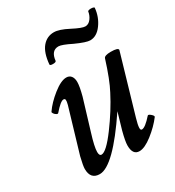

<svg xmlns="http://www.w3.org/2000/svg" viewBox="-156 -712 748 820"><g transform="rotate(-30 218.0 -302.0)"><path d="M174.8 -500Q173.3 -494.1 158.7 -494.1Q144 -494.1 144 -500Q148.9 -555.7 171.6 -582.8Q194.3 -609.9 229 -609.9Q254.9 -609.9 298.8 -586.9Q342.8 -564 358.9 -564Q375 -564 386.7 -579.3Q398.4 -594.7 400.9 -612.8Q401.4 -616.7 409.4 -617.9Q417.5 -619.1 425.3 -617.7Q433.1 -616.2 433.1 -612.8Q429.2 -569.8 404.5 -535.9Q379.9 -502 347.2 -502Q328.1 -502 277.8 -524.9Q231.9 -547.9 215.8 -547.9Q179.7 -547.9 174.8 -500ZM97.2 13.2Q51.8 13.2 51.8 -38.1Q51.8 -53.2 62 -95.2L126 -311Q130.4 -327.6 129.4 -334.2Q128.4 -340.8 121.1 -340.8Q106.9 -340.8 73.2 -301.8Q70.3 -298.3 64 -301.8Q57.6 -305.2 53.2 -311.5Q48.8 -317.9 50.8 -320.8Q73.2 -353.5 112.5 -384.8Q151.9 -416 178.2 -416Q193.4 -416 201.7 -405.3Q210 -394.5 210 -376Q210 -354.5 198.2 -310.1L152.8 -160.2Q133.8 -99.6 133.8 -74.2Q133.8 -55.2 145 -55.2Q168.5 -55.2 221.2 -126.2Q273.9 -197.3 309.1 -266.1Q334.5 -313.5 362.8 -403.8Q366.2 -416 397.9 -416Q434.1 -416 434.1 -404.8L350.1 -117.2Q345.7 -102.1 343.5 -91.6Q341.3 -81.1 341.1 -74.5Q340.8 -67.9 342.5 -64.9Q344.2 -62 348.1 -62Q364.3 -62 398.9 -101.1Q402.8 -105 413.8 -95.5Q424.8 -85.9 421.9 -81.1Q396 -46.9 357.4 -16.8Q318.8 13.2 293 13.2Q259.8 13.2 259.8 -33.2Q259.8 -53.7 272 -100.1L295.9 -182.1Q164.6 13.2 97.2 13.2Z"/></g></svg>

Font: Junicode SmCond Medium
Style: Italic
Weight: 500
Width: 4
Italic angle: -11°
Designer: Peter S. Baker
Version: Version 2.206